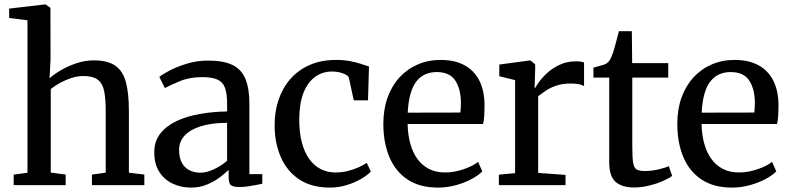

<svg xmlns="http://www.w3.org/2000/svg" viewBox="-20 -839 3578 870"><path d="M104.5 -56V-747L21.5 -757.5V-800L183.5 -819H186.5L208.5 -804L209 -568.5L204.5 -484Q222.5 -501 254.5 -520Q286.5 -539 325.8 -552.2Q365 -565.5 404.5 -565.5Q467.5 -565.5 502.2 -541.5Q537 -517.5 550.5 -466.8Q564 -416 564 -336.5V-56.5L634 -48V0H396.5V-48L459 -56.5V-337Q459 -391 452 -426Q445 -461 423 -477.8Q401 -494.5 357.5 -494.5Q331.5 -494.5 304.2 -485.8Q277 -477 252.5 -463.5Q228 -450 210 -435.5V-57L277.5 -48V0H42V-48Z M845.5 11Q801 11 763.2 -6.5Q725.5 -24 702.2 -59.5Q679 -95 679 -149Q679 -199 706.5 -234Q734 -269 780.8 -290.8Q827.5 -312.5 886.5 -322.8Q945.5 -333 1009 -334V-370.5Q1009 -415 999.5 -441Q990 -467 965.8 -478.2Q941.5 -489.5 896.5 -489.5Q838.5 -489.5 795 -471.2Q751.5 -453 727 -440L702 -490.5Q712.5 -500 745.5 -517.8Q778.5 -535.5 825 -550Q871.5 -564.5 923 -564.5Q992.5 -564.5 1033.5 -544.5Q1074.5 -524.5 1092.2 -481.2Q1110 -438 1110 -369V-50H1168.5V-6.5Q1157.5 -4 1139.5 -0.5Q1121.5 3 1101.5 5.8Q1081.5 8.5 1064.5 8.5Q1038 8.5 1027 0.5Q1016 -7.5 1016 -37V-69.5Q1004 -57 979.5 -38Q955 -19 921 -4Q887 11 845.5 11ZM888.5 -56.5Q916 -56.5 949.8 -72.2Q983.5 -88 1009 -110.5V-282.5Q935 -282 886.8 -266Q838.5 -250 815 -222.8Q791.5 -195.5 791.5 -160.5Q791.5 -124 804.2 -101Q817 -78 839 -67.2Q861 -56.5 888.5 -56.5Z M1475 11Q1391.5 11 1336 -26Q1280.5 -63 1252.5 -127Q1224.5 -191 1224.5 -270.5Q1224 -332.5 1242 -386.2Q1260 -440 1295.5 -480.8Q1331 -521.5 1383.2 -544.5Q1435.5 -567.5 1503.5 -567.5Q1537.5 -567.5 1566.2 -562Q1595 -556.5 1616.8 -549.2Q1638.5 -542 1652 -537.5L1647.5 -384.5H1583L1561 -486Q1559 -494 1547.5 -500.5Q1536 -507 1519.5 -511Q1503 -515 1485.5 -515Q1441 -515 1407.5 -490.5Q1374 -466 1355.2 -418.5Q1336.5 -371 1336 -300.5Q1335.5 -239 1347.8 -193.2Q1360 -147.5 1382 -117.5Q1404 -87.5 1434 -72.5Q1464 -57.5 1499 -57.5Q1529 -57.5 1556 -64.2Q1583 -71 1605 -81Q1627 -91 1642 -101L1660.5 -61.5Q1644 -44.5 1615.2 -27.8Q1586.5 -11 1550 0Q1513.5 11 1475 11Z M1965 11Q1881.5 11 1826.5 -25.8Q1771.5 -62.5 1744.2 -127.8Q1717 -193 1717 -277.5Q1717 -343.5 1736.2 -397Q1755.5 -450.5 1790.5 -488.5Q1825.5 -526.5 1873 -547Q1920.5 -567.5 1977 -567.5Q2070 -567.5 2121.5 -516.2Q2173 -465 2175.5 -369Q2175.5 -338.5 2174.2 -316.2Q2173 -294 2169 -277H1827Q1828 -229 1839 -188.8Q1850 -148.5 1871.2 -119Q1892.5 -89.5 1923.8 -73.5Q1955 -57.5 1996.5 -57.5Q2038 -57.5 2080.8 -72.2Q2123.5 -87 2146.5 -105.5L2165.5 -62.5Q2147.5 -44 2116 -27.2Q2084.5 -10.5 2045.2 0.2Q2006 11 1965 11ZM1827.5 -328.5 2066 -329Q2067 -337.5 2067.8 -350.2Q2068.5 -363 2068.5 -372.5Q2068.5 -434 2043.5 -473.2Q2018.5 -512.5 1959 -512.5Q1932 -512.5 1909 -503Q1886 -493.5 1868.5 -472.2Q1851 -451 1840.5 -415.5Q1830 -380 1827.5 -328.5Z M2240.5 0V-47.5L2314 -54.5V-476L2242.5 -493.5V-546.5L2380 -565H2383.5L2405 -547.5V-528.5L2402.5 -440.5H2405Q2409.5 -449 2423.2 -468.5Q2437 -488 2460.5 -509.2Q2484 -530.5 2516.5 -545.8Q2549 -561 2590 -561Q2604.5 -561 2612.8 -559.5Q2621 -558 2626.5 -556V-449Q2620.5 -453.5 2605.8 -457Q2591 -460.5 2567.5 -460.5Q2527.5 -460.5 2499.2 -450.5Q2471 -440.5 2451.8 -427.2Q2432.5 -414 2418.5 -403V-55.5L2542.5 -46.5V0Z M2852.5 10.5Q2799 10.5 2769.8 -14.5Q2740.5 -39.5 2740.5 -104.5V-487.5H2669V-532.5Q2678.5 -535.5 2690.5 -538.5Q2702.5 -541.5 2713 -544.8Q2723.5 -548 2728.5 -551.5Q2734.5 -556 2738.8 -561Q2743 -566 2746.5 -572.8Q2750 -579.5 2753.5 -589Q2758.5 -601 2764.5 -622.5Q2770.5 -644 2776 -665Q2781.5 -686 2784.5 -697.5H2843L2844.5 -553H3008V-487.5H2845V-178.5Q2845 -125 2849 -101Q2853 -77 2865.8 -70.5Q2878.5 -64 2903 -64Q2931 -64 2962.8 -71.2Q2994.5 -78.5 3010.5 -86L3025.5 -42Q3010 -30 2982.2 -18Q2954.5 -6 2920.5 2.2Q2886.5 10.5 2852.5 10.5Z M3297 11Q3213.5 11 3158.5 -25.8Q3103.5 -62.5 3076.2 -127.8Q3049 -193 3049 -277.5Q3049 -343.5 3068.2 -397Q3087.5 -450.5 3122.5 -488.5Q3157.5 -526.5 3205 -547Q3252.5 -567.5 3309 -567.5Q3402 -567.5 3453.5 -516.2Q3505 -465 3507.5 -369Q3507.5 -338.5 3506.2 -316.2Q3505 -294 3501 -277H3159Q3160 -229 3171 -188.8Q3182 -148.5 3203.2 -119Q3224.5 -89.5 3255.8 -73.5Q3287 -57.5 3328.5 -57.5Q3370 -57.5 3412.8 -72.2Q3455.5 -87 3478.5 -105.5L3497.5 -62.5Q3479.5 -44 3448 -27.2Q3416.5 -10.5 3377.2 0.2Q3338 11 3297 11ZM3159.5 -328.5 3398 -329Q3399 -337.5 3399.8 -350.2Q3400.5 -363 3400.5 -372.5Q3400.5 -434 3375.5 -473.2Q3350.5 -512.5 3291 -512.5Q3264 -512.5 3241 -503Q3218 -493.5 3200.5 -472.2Q3183 -451 3172.5 -415.5Q3162 -380 3159.5 -328.5Z"/></svg>

Font: Merriweather 24pt
Style: Regular
Weight: 400
Designer: Eben Sorkin
Foundry: Eben Sorkin
Version: Version 2.100